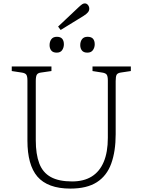

<svg xmlns="http://www.w3.org/2000/svg" viewBox="-20 -1093 837 1127"><path d="M393 14Q326 14 277.5 -4Q229 -22 199.5 -56.5Q170 -91 155.5 -144Q141 -197 141 -267V-620Q141 -645 134.5 -654.5Q128 -664 108 -667L49 -676V-703H282V-676L220 -667Q203 -665 196.5 -655Q190 -645 190 -617V-270Q190 -188 210.5 -134Q231 -80 278 -54Q325 -28 403 -28Q472 -28 518.5 -57Q565 -86 589 -143Q613 -200 613 -284V-620Q613 -645 606.5 -654.5Q600 -664 580 -667L523 -676V-703H748V-676L688 -667Q670 -664 664.5 -654Q659 -644 659 -617V-305Q659 -205 633 -133Q607 -61 548.5 -23.5Q490 14 393 14ZM336 -917 321 -937 443 -1052Q456 -1064 463 -1068.5Q470 -1073 478 -1073Q489 -1073 496.5 -1063.5Q504 -1054 504 -1042Q504 -1030 496 -1020.5Q488 -1011 471 -1000ZM493 -784Q471 -784 461 -796.5Q451 -809 451 -828Q451 -849 461.5 -863Q472 -877 494 -877Q516 -877 526 -865.5Q536 -854 536 -833Q536 -814 525.5 -799Q515 -784 493 -784ZM313 -784Q291 -784 281 -796.5Q271 -809 271 -828Q271 -849 281.5 -863Q292 -877 314 -877Q335 -877 345 -865.5Q355 -854 355 -833Q355 -814 345 -799Q335 -784 313 -784Z"/></svg>

Font: Literata 18pt ExtraLight
Style: Regular
Weight: 250
Designer: Latin by Veronika Burian and Jose Scaglione. Greek by Irene Vlachou. Cyrillic by Vera Evstafieva.
Foundry: TypeTogether
Version: Version 3.103;gftools[0.9.29]